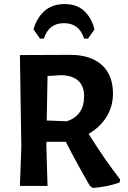

<svg xmlns="http://www.w3.org/2000/svg" viewBox="-20 -915 630 945"><path d="M177 -725 145 -770Q160 -826 198.5 -860.5Q237 -895 298 -895Q359 -895 395.5 -860Q432 -825 445 -770L413 -725H394Q370 -801 295 -801Q220 -801 196 -725ZM325 -645Q426 -645 481 -595.5Q536 -546 536 -454Q536 -392 504.5 -340.5Q473 -289 416 -256Q494 -132 571 -32L569 -17Q504 6 436 10L422 -1Q359 -109 304 -217H209L208 -204L214 0H78L85 -192L78 -644ZM282 -545 214 -541 210 -322 309 -318Q394 -347 394 -441Q394 -541 282 -545Z"/></svg>

Font: Alegreya Sans SC
Style: Bold
Weight: 700
Designer: Juan Pablo del Peral
Foundry: Huerta Tipografica
Version: Version 2.007